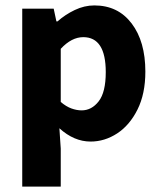

<svg xmlns="http://www.w3.org/2000/svg" viewBox="-20 -511 593 708"><path d="M62 177V-479H178L188 -432H192Q220 -457 255.5 -474Q291 -491 328 -491Q415 -491 465.5 -424.5Q516 -358 516 -247Q516 -165 487 -107Q458 -49 412 -19Q366 11 314 11Q253 11 199 -38L204 37V177ZM281 -104Q318 -104 344 -137.5Q370 -171 370 -245Q370 -374 287 -374Q244 -374 204 -331V-135Q224 -118 243.5 -111Q263 -104 281 -104Z"/></svg>

Font: Narnoor ExtraBold
Style: Regular
Weight: 800
Designer: S. Sridhar Murthy
Foundry: SIL International
Version: Version 3.000